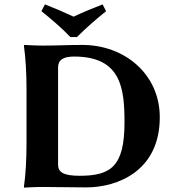

<svg xmlns="http://www.w3.org/2000/svg" viewBox="-20 -853 801 876"><path d="M175 -645C141 -645 91 -648 91 -648L89 -645C97 -588 101 -520 101 -445V-200C101 -125 97 -54 89 0L90 3C90 3 140 0 175 0C253 0 287 2 374 2C515 2 709 -72 709 -318C709 -515 548 -648 356 -648C285 -648 246 -645 175 -645ZM245 -101V-545C245 -580 269 -595 318 -595C534 -595 548 -448 548 -294C548 -92 484 -51 343 -51C267 -51 245 -69 245 -101ZM169 -802C214 -766 262 -725 301 -684H331C370 -723 419 -766 464 -802L448 -833C402 -815 358 -797 316 -777C273 -797 231 -815 185 -833Z"/></svg>

Font: Libertinus Sans
Style: Bold
Weight: 700
Designer: Philipp H. Poll, Khaled Hosny
Foundry: Caleb Maclennan
Version: Version 7.050;RELEASE